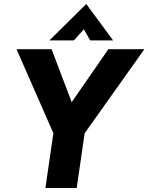

<svg xmlns="http://www.w3.org/2000/svg" viewBox="-20 -944 745 964"><path d="M208 0 248 -275 63 -697H239L340 -431L524 -697H705L405 -275L365 0ZM228 -741 413 -924 548 -741H433L401 -797L351 -741Z"/></svg>

Font: Hanken Grotesk Black
Style: Italic
Weight: 900
Italic angle: -8°
Designer: Alfredo Marco Pradil
Foundry: Hanken Design Co.
Version: Version 3.013